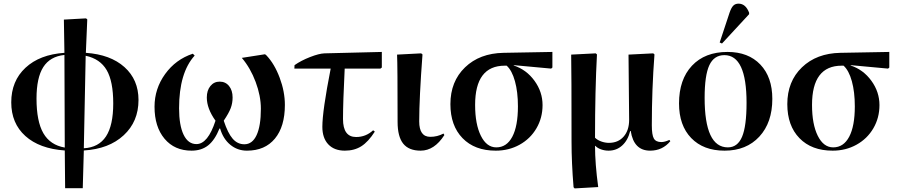

<svg xmlns="http://www.w3.org/2000/svg" viewBox="-20 -816 4955 1058"><path d="M338.9 221.2 336.9 13.2Q197.3 3.4 119.6 -66.7Q42 -136.7 42 -252Q42 -369.6 120.4 -442.6Q198.7 -515.6 335 -524.9L332 -708L454.1 -714.8L460.9 -709L453.1 -524.9Q588.4 -515.6 665.8 -446.3Q743.2 -377 743.2 -265.1Q743.2 -146 661.6 -70.6Q580.1 4.9 441.9 13.2L436 221.2ZM336.9 -2.9 335 -513.2Q255.9 -504.9 218.5 -446.3Q181.2 -387.7 181.2 -272.9Q181.2 -147 219 -81.8Q256.8 -16.6 336.9 -2.9ZM441.9 1Q523.9 -3.4 564 -64.2Q604 -125 604 -246.1Q604 -367.7 567.9 -429.7Q531.7 -491.7 452.1 -508.8Z M1035.6 14.2Q941.9 14.2 886.7 -51.5Q831.5 -117.2 831.5 -228Q831.5 -327.1 889.9 -408Q948.2 -488.8 1042.5 -520L1052.7 -509.8Q966.8 -415 966.8 -219.2Q966.8 -125.5 991.7 -73.7Q1016.6 -22 1062.5 -22Q1125.5 -22 1167.5 -150.9Q1119.6 -217.8 1119.6 -278.8Q1119.6 -317.9 1139.4 -342Q1159.2 -366.2 1190.4 -366.2Q1222.7 -366.2 1242.2 -342Q1261.7 -317.9 1261.7 -278.8Q1261.7 -248 1251.5 -220.5Q1241.2 -192.9 1212.9 -150.9Q1235.4 -82.5 1262 -51.8Q1288.6 -21 1326.7 -21Q1370.6 -21 1394 -71.5Q1417.5 -122.1 1417.5 -216.8Q1417.5 -287.6 1388.7 -364.5Q1359.9 -441.4 1312.5 -497.1L1440.4 -517.1L1447.8 -511.2Q1492.7 -463.9 1521.2 -387.5Q1549.8 -311 1549.8 -237.8Q1549.8 -118.7 1494.9 -52.2Q1439.9 14.2 1340.8 14.2Q1288.6 14.2 1249 -18.3Q1209.5 -50.8 1192.9 -107.9H1189.5Q1163.6 -43.9 1127 -14.9Q1090.3 14.2 1035.6 14.2Z M1880.4 14.2Q1821.8 14.2 1789.1 -20.5Q1756.3 -55.2 1756.3 -117.2Q1756.3 -204.1 1802.2 -438H1602.1L1603 -457Q1639.2 -482.4 1688.7 -501.7Q1738.3 -521 1768.1 -522L2084 -529.8V-443.8L2076.2 -438H1879.4Q1870.1 -252.4 1870.1 -160.2Q1870.1 -61 1942.4 -61Q1996.1 -61 2036.1 -98.1L2045.4 -90.8Q2009.3 -34.2 1970.9 -10Q1932.6 14.2 1880.4 14.2Z M2297.9 14.2Q2232.9 14.2 2201.9 -24.4Q2170.9 -63 2170.9 -144Q2170.9 -460.9 2168 -515.1L2300.8 -522L2308.1 -516.1Q2290 -273.9 2290 -147Q2290 -62 2351.1 -62Q2390.1 -62 2423.8 -80.1L2428.7 -71.8Q2373.5 14.2 2297.9 14.2Z M2711.9 14.2Q2595.7 14.2 2528.8 -54.7Q2461.9 -123.5 2461.9 -242.2Q2461.9 -367.2 2542.5 -444.8Q2623 -522.5 2754.9 -524.9L3023.9 -529.8V-443.8L3017.1 -438L2811 -457V-455.1Q2880.9 -432.1 2925.3 -370.8Q2969.7 -309.6 2969.7 -236.8Q2969.7 -166.5 2936 -108.9Q2902.3 -51.3 2843.3 -18.6Q2784.2 14.2 2711.9 14.2ZM2714.8 -3.9Q2772 -3.9 2803 -62.5Q2834 -121.1 2834 -230Q2834 -309.1 2817.6 -368.4Q2801.3 -427.7 2772 -454.1H2761.7Q2598.1 -454.1 2598.1 -237.8Q2598.1 -131.3 2629.9 -67.6Q2661.6 -3.9 2714.8 -3.9Z M3146.5 222.2 3140.6 215.8Q3129.4 80.6 3129.4 -36.1Q3129.4 -423.3 3127.4 -515.1L3262.7 -522L3269.5 -516.1Q3258.8 -316.9 3258.8 -57.1Q3271.5 -44.4 3292.7 -36.6Q3314 -28.8 3335.4 -28.8Q3386.2 -28.8 3416.5 -63.2Q3446.8 -97.7 3446.8 -155.8Q3446.8 -182.1 3445.1 -334.5Q3443.4 -486.8 3443.4 -515.1L3579.6 -522L3586.4 -516.1Q3571.8 -324.2 3571.8 -126Q3571.8 -72.3 3583 -52.7Q3594.2 -33.2 3624.5 -33.2Q3642.6 -33.2 3668.5 -44.9L3673.8 -38.1Q3630.9 14.2 3562.5 14.2Q3472.2 14.2 3455.6 -94.2H3452.6Q3439.9 -42.5 3408.4 -14.2Q3377 14.2 3333.5 14.2Q3312 14.2 3292 7.1Q3272 0 3260.7 -12.2H3258.8Q3258.8 85.4 3276.4 214.8Z M3958.5 -576.2 3945.8 -582 4000.5 -747.1Q4009.8 -773.9 4020.8 -784.9Q4031.7 -795.9 4049.8 -795.9Q4088.9 -795.9 4107.9 -746.1V-737.8ZM3972.7 14.2Q3856 14.2 3788.8 -55.4Q3721.7 -125 3721.7 -246.1Q3721.7 -377.9 3793 -453.9Q3864.3 -529.8 3988.8 -529.8Q4103.5 -529.8 4169.7 -460.4Q4235.8 -391.1 4235.8 -271Q4235.8 -140.6 4164.3 -63.2Q4092.8 14.2 3972.7 14.2ZM3990.7 -3.9Q4044.4 -3.9 4069.1 -62.3Q4093.8 -120.6 4093.8 -250Q4093.8 -512.2 3971.7 -512.2Q3914.6 -512.2 3888.7 -456.5Q3862.8 -400.9 3862.8 -276.9Q3862.8 -3.9 3990.7 -3.9Z M4568.4 14.2Q4452.1 14.2 4385.3 -54.7Q4318.4 -123.5 4318.4 -242.2Q4318.4 -367.2 4398.9 -444.8Q4479.5 -522.5 4611.3 -524.9L4880.4 -529.8V-443.8L4873.5 -438L4667.5 -457V-455.1Q4737.3 -432.1 4781.7 -370.8Q4826.2 -309.6 4826.2 -236.8Q4826.2 -166.5 4792.5 -108.9Q4758.8 -51.3 4699.7 -18.6Q4640.6 14.2 4568.4 14.2ZM4571.3 -3.9Q4628.4 -3.9 4659.4 -62.5Q4690.4 -121.1 4690.4 -230Q4690.4 -309.1 4674.1 -368.4Q4657.7 -427.7 4628.4 -454.1H4618.2Q4454.6 -454.1 4454.6 -237.8Q4454.6 -131.3 4486.3 -67.6Q4518.1 -3.9 4571.3 -3.9Z"/></svg>

Font: Display Semibold
Style: Regular
Weight: 600
Designer: Latin by Veronika Burian and Jose Scaglione. Greek by Irene Vlachou. Cyrillic by Vera Evstafieva.
Foundry: TypeTogether
Version: Version 3.002